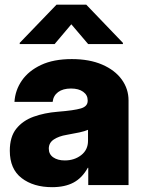

<svg xmlns="http://www.w3.org/2000/svg" viewBox="-20 -774 603 803"><path d="M197.8 8.8Q120.1 8.8 70.6 -29.1Q21 -66.9 21 -143.6Q21 -201.7 48.1 -235.6Q75.2 -269.5 120.6 -285.9Q166 -302.2 220.7 -306.6Q290 -312 318.4 -320.6Q346.7 -329.1 346.7 -352.1V-354.5Q346.7 -376.5 327.9 -390.1Q309.1 -403.8 276.9 -403.8Q243.2 -403.8 223.1 -388.9Q203.1 -374 200.2 -348.1H40.5Q43.5 -396.5 71.3 -437Q99.1 -477.5 151.4 -502.2Q203.6 -526.9 280.3 -526.9Q354 -526.9 407.2 -503.9Q460.4 -481 489 -441.7Q517.6 -402.3 517.6 -354V0H349.1V-72.3H347.2Q323.7 -29.8 287.6 -10.5Q251.5 8.8 197.8 8.8ZM251 -103Q291 -103 319.6 -125.2Q348.1 -147.5 348.1 -185.1V-231Q334.5 -225.1 312 -220.2Q289.6 -215.3 258.8 -210Q226.1 -204.6 205.1 -190.7Q184.1 -176.8 184.1 -152.3Q184.1 -128.9 202.6 -116Q221.2 -103 251 -103ZM348.6 -589.8 278.3 -672.4 208.5 -589.8H62.5V-594.7L216.3 -754.4H340.8L494.1 -594.7V-589.8Z"/></svg>

Font: Inter Display Extra Bold
Style: Regular
Weight: 800
Designer: Rasmus Andersson
Foundry: rsms
Version: Version 4.000;git-4fc901f